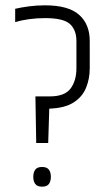

<svg xmlns="http://www.w3.org/2000/svg" viewBox="-20 -696 407 721"><path d="M37 -663Q58 -668 87.5 -672Q117 -676 149 -676Q237 -676 277 -640.5Q317 -605 317 -542V-440Q317 -400 303 -366Q289 -332 256 -311Q223 -290 165 -288L161 -159H116L113 -334H167Q223 -334 245 -363.5Q267 -393 267 -440V-542Q267 -583 243 -605.5Q219 -628 149 -628Q118 -628 89 -624Q60 -620 37 -613ZM105 -32Q105 -49 112.5 -59Q120 -69 138 -69Q156 -69 163.5 -59Q171 -49 171 -32Q171 -15 163.5 -5Q156 5 138 5Q120 5 112.5 -5Q105 -15 105 -32Z"/></svg>

Font: Khand Variable Light
Style: Regular
Weight: 300
Designer: Satya Rajpurohit
Foundry: Indian Type Foundry
Version: Version 3.000